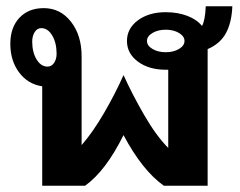

<svg xmlns="http://www.w3.org/2000/svg" viewBox="-20 -594 768 614"><path d="M723 -574Q721 -522 702.5 -488Q684 -454 644 -437V0H504Q435 -49 375 -162Q318 -47 252 0H115V-318Q69 -325 41 -362.5Q13 -400 13 -454Q13 -506 42 -537Q71 -568 120 -568Q173 -568 207 -524.5Q241 -481 241 -414V-130Q277 -171 313.5 -234Q350 -297 375 -354Q403 -292 441.5 -225.5Q480 -159 518 -121V-371H510Q456 -371 421 -397Q386 -423 386 -463Q386 -503 421 -529Q456 -555 510 -555Q548 -555 578.5 -543.5Q609 -532 626 -511Q636 -528 638 -574ZM132 -381Q145 -381 153 -393Q161 -405 161 -422Q161 -457 147 -480.5Q133 -504 112 -504Q99 -504 91 -491.5Q83 -479 83 -461Q83 -427 97 -404Q111 -381 132 -381ZM570 -463Q570 -478 552.5 -488.5Q535 -499 510 -499Q485 -499 467.5 -488.5Q450 -478 450 -463Q450 -448 467.5 -437.5Q485 -427 510 -427Q535 -427 552.5 -437.5Q570 -448 570 -463Z"/></svg>

Font: KoHo
Style: Bold
Weight: 700
Designer: Cadson Demak & Katatrad Team
Foundry: Cadson Demak Co.,Ltd.
Version: Version 1.000; ttfautohint (v1.6)